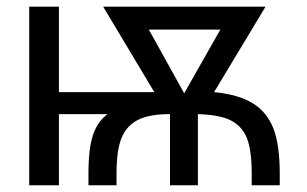

<svg xmlns="http://www.w3.org/2000/svg" viewBox="-20 -548 907 568"><path d="M66.4 0V-528.3H154.3V-275.4H436.5L285.2 -528.3H765.6L613.3 -275.4Q685.5 -268.6 727.8 -242.4Q770 -216.3 788.8 -168Q807.6 -119.6 807.6 -34.2V0H724.6V-34.2Q724.6 -104.5 710.2 -139.9Q695.8 -175.3 662.6 -191.9Q629.4 -208.5 565.4 -210.4V0H482.9V-210.4Q422.4 -210.4 388.7 -193.6Q355 -176.8 339.8 -140.4Q324.7 -104 324.7 -34.2V0H241.7V-34.2Q241.7 -109.4 255.4 -149.4Q269 -189.5 298.3 -210.4H154.3V0ZM631.8 -460.4H420.4L524.9 -272Z"/></svg>

Font: Liberation Sans
Style: Regular
Weight: 400
Designer: Steve Matteson
Foundry: Ascender Corporation
Version: Version 2.00.1